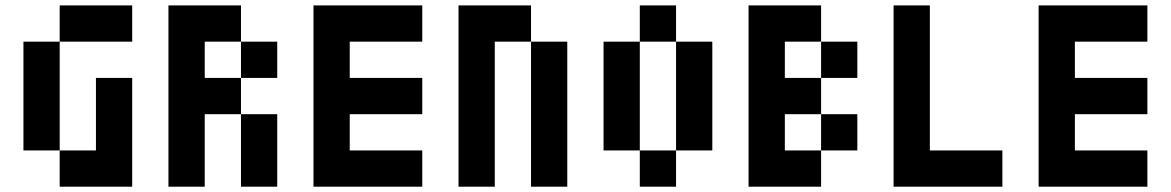

<svg xmlns="http://www.w3.org/2000/svg" viewBox="-20 -704 4415 724"><path d="M205.1 -546.9V-683.6H478.5V-546.9ZM341.8 -410.2H478.5V0H205.1V-136.7H341.8ZM68.4 -546.9H205.1V-136.7H68.4Z M1025.4 -410.2H888.7V-546.9H1025.4ZM888.7 -273.4H1025.4V0H888.7ZM888.7 -683.6V-546.9H752V-410.2H888.7V-273.4H752V0H615.2V-683.6Z M1572.3 -683.6V-546.9H1298.8V-410.2H1572.3V-273.4H1298.8V-136.7H1572.3V0H1162.1V-683.6Z M1982.4 -683.6V-546.9H1845.7V0H1709V-683.6ZM1982.4 -546.9H2119.1V0H1982.4Z M2529.3 -546.9H2392.6V-683.6H2529.3ZM2529.3 0H2392.6V-136.7H2529.3ZM2529.3 -546.9H2666V-136.7H2529.3ZM2255.9 -546.9H2392.6V-136.7H2255.9Z M3212.9 -410.2H3076.2V-546.9H3212.9ZM3076.2 -683.6V-546.9H2939.5V-410.2H3076.2V-273.4H2939.5V-136.7H3076.2V0H2802.7V-683.6ZM3212.9 -136.7H3076.2V-273.4H3212.9Z M3349.6 -683.6H3486.3V-136.7H3759.8V0H3349.6Z M4306.6 -683.6V-546.9H4033.2V-410.2H4306.6V-273.4H4033.2V-136.7H4306.6V0H3896.5V-683.6Z"/></svg>

Font: DatCub
Style: Bold
Weight: 700
Designer: GGBot
Version: 1.00